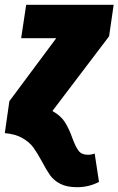

<svg xmlns="http://www.w3.org/2000/svg" viewBox="-55 -554 493 799"><path d="M-16 -133 179 -395H33L54 -534H418L399 -403L163 -92Q198 -73 215.5 -45Q233 -17 247 23Q260 58 272.5 74Q285 90 310 90Q326 90 339 85L357 203Q315 225 266 225Q223 225 196 211Q169 197 154 176Q139 155 120 119Q100 82 84 60Q68 38 39 21Q10 4 -35 0Z"/></svg>

Font: Fira Sans Extra Condensed Black
Style: Italic
Weight: 900
Width: 3
Italic angle: -8°
Designer: Carrois Corporate & Edenspiekermann AG
Foundry: Carrois Corporate GbR & Edenspiekermann AG
Version: Version 4.203